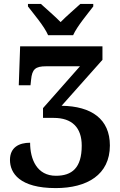

<svg xmlns="http://www.w3.org/2000/svg" viewBox="-20 -951 615 982"><path d="M226 -771H354C374 -816 428 -880 457 -918V-931H391C365 -907 318 -867 290 -838C262 -867 215 -907 189 -931H123V-918C152 -880 207 -816 226 -771ZM265 11C425 11 542 -57 542 -207C542 -342 448 -408 295 -410L504 -645V-714H83L76 -515H136L139 -543C144 -597 161 -612 216 -612H389L200 -398V-348H255C347 -348 398 -300 398 -206C398 -92 348 -52 266 -52C169 -52 134 -136 134 -221C77 -221 31 -197 31 -133C31 -66 80 11 265 11Z"/></svg>

Font: Noto Serif SemiCondensed
Style: Bold
Weight: 700
Width: 4
Designer: Monotype Design Team
Foundry: Monotype Imaging Inc.
Version: Version 2.015